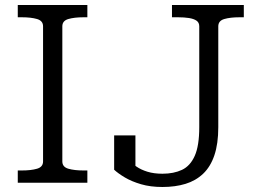

<svg xmlns="http://www.w3.org/2000/svg" viewBox="-20 -730 1039 767"><path d="M152 -85V-625Q152 -647 128 -654Q104 -661 67 -661H51V-710H329V-661H314Q277 -661 253 -654Q229 -647 229 -625V-85Q229 -63 253 -56Q277 -49 314 -49H329V0H51V-49H67Q104 -49 128 -56Q152 -63 152 -85ZM667 -710H954V-661H937Q900 -661 876 -654Q852 -647 852 -625V-222Q852 -156 836.5 -110Q821 -64 791.5 -36Q762 -8 721 4.5Q680 17 629 17Q581 17 543.5 6Q506 -5 479 -21Q452 -37 436 -52V-189H521V-52Q504 -57 493.5 -64.5Q483 -72 480 -79Q477 -86 480.5 -89.5Q484 -93 494 -92Q506 -78 524.5 -65Q543 -52 569 -44Q595 -36 629 -36Q674 -36 707 -51.5Q740 -67 758 -107.5Q776 -148 776 -222V-625Q776 -640 765 -647.5Q754 -655 735 -658Q716 -661 691 -661H667Z"/></svg>

Font: Roboto Serif 20pt Light
Style: Regular
Weight: 300
Version: Version 1.008